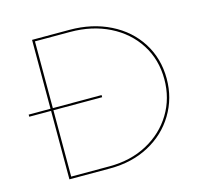

<svg xmlns="http://www.w3.org/2000/svg" viewBox="-97 -766 929 875"><g transform="rotate(-15 367.5 -329.0)"><path d="M673 -329Q673 -237 627.5 -161.5Q582 -86 501.5 -43Q421 0 318 0H126V-323H23V-333H126V-658H303Q409 -658 493.5 -616Q578 -574 625.5 -499Q673 -424 673 -329ZM662 -329Q662 -422 615.5 -494.5Q569 -567 487.5 -607.5Q406 -648 303 -648H137V-333H367V-323H137V-10H318Q418 -10 496 -52Q574 -94 618 -166.5Q662 -239 662 -329Z"/></g></svg>

Font: Ysabeau SC Hairline
Style: Regular
Weight: 100
Designer: Christian Thalmann (Catharsis Fonts)
Version: Version 0.003